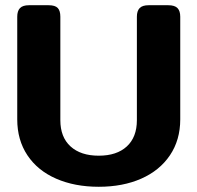

<svg xmlns="http://www.w3.org/2000/svg" viewBox="-20 -700 756 735"><path d="M46 -243V-636Q46 -658 56.5 -669Q67 -680 91 -680H166Q191 -680 201 -669.5Q211 -659 211 -636V-240Q211 -175 250 -139.5Q289 -104 358 -104Q427 -104 465.5 -139.5Q504 -175 504 -240V-636Q504 -658 514.5 -669Q525 -680 549 -680H624Q649 -680 659.5 -669Q670 -658 670 -636V-243Q670 -164 630.5 -105.5Q591 -47 520.5 -16Q450 15 358 15Q266 15 195 -16Q124 -47 85 -105.5Q46 -164 46 -243Z"/></svg>

Font: Mitr Medium
Style: Regular
Weight: 500
Designer: Thanarat Vachiruckul
Foundry: Cadson Demak
Version: Version 1.002